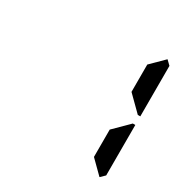

<svg xmlns="http://www.w3.org/2000/svg" viewBox="-185 -1099 1186 1199"><g transform="rotate(30 408.0 -500.0)"><path d="M686 -925 717 -895V-531H699L686 -544L593 -636V-833ZM686 -456 699 -469H717V-105L686 -75L593 -167V-364Z"/></g></svg>

Font: DSEG7 Classic Mini
Style: Bold
Weight: 700
Designer: Keshikan(Twitter:@keshinomi_88pro)
Version: Version 0.46